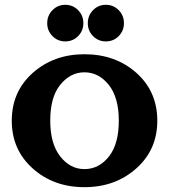

<svg xmlns="http://www.w3.org/2000/svg" viewBox="-20 -774 708 804"><path d="M369.6 -731.4Q391.6 -753.9 423.3 -753.9Q455.1 -753.9 477.1 -731.4Q499 -709 499 -677Q499 -645 477.1 -622.8Q455.1 -600.6 423.3 -600.6Q391.6 -600.6 369.6 -622.8Q347.7 -645 347.7 -677Q347.7 -709 369.6 -731.4ZM199.7 -731.4Q221.7 -753.9 253.4 -753.9Q285.2 -753.9 307.1 -731.4Q329.1 -709 329.1 -677Q329.1 -645 307.1 -622.8Q285.2 -600.6 253.4 -600.6Q221.7 -600.6 199.7 -622.8Q177.7 -645 177.7 -677Q177.7 -709 199.7 -731.4ZM116.2 -69.3Q29.3 -147.5 29.3 -268.6Q29.3 -390.6 117.2 -468.8Q205.6 -546.9 333.5 -546.9Q463.9 -546.9 551.8 -468.3Q638.7 -390.1 638.7 -268.6Q638.7 -147 550.8 -68.8Q462.9 9.8 333.5 9.8Q204.1 9.8 116.2 -69.3ZM333.5 -65.9Q396 -65.9 438 -121.1Q477.5 -172.9 477.5 -268.6Q477.5 -365.7 435.5 -418.5Q393.6 -471.2 333.3 -471.2Q272.9 -471.2 230 -416Q190.4 -365.2 190.4 -268.6Q190.4 -171.9 232.4 -118.7Q274.4 -65.9 333.5 -65.9Z"/></svg>

Font: Classica
Style: Bold
Weight: 700
Designer: Wojciech Kalinowski "wmk69" (wmk69@o2.pl)
Foundry: Wojciech Kalinowski "wmk69" (wmk69@o2.pl)
Version: Version 2.1.1; 2021-05-14